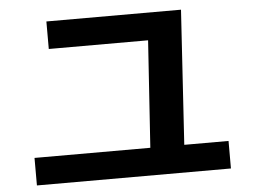

<svg xmlns="http://www.w3.org/2000/svg" viewBox="-51 -777 1101 834"><g transform="rotate(-5 500.0 -360.0)"><path d="M180 -713H767L730 -127H923V-7H77V-127H582L613 -593H180Z"/></g></svg>

Font: M PLUS 1p
Style: Bold
Weight: 700
Version: Version 1.062